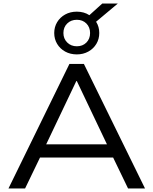

<svg xmlns="http://www.w3.org/2000/svg" viewBox="-20 -1067 868 1087"><path d="M28 0 373 -705H455L801 0H705L608 -201L654 -175H172L219 -201L122 0ZM412 -608 232 -230 204 -250H623L595 -230L415 -608ZM415 -759Q378 -759 349 -775Q320 -791 303.5 -818.5Q287 -846 287 -880Q287 -914 303.5 -941.5Q320 -969 349 -985Q378 -1001 415 -1001Q435 -1001 453 -996Q471 -991 486 -981L559 -1047H647L524 -944Q533 -930 537.5 -914Q542 -898 542 -880Q542 -846 525.5 -818.5Q509 -791 480 -775Q451 -759 415 -759ZM415 -805Q448 -805 469 -826Q490 -847 490 -880Q490 -913 469 -934Q448 -955 415 -955Q382 -955 360.5 -934Q339 -913 339 -880Q339 -848 360.5 -826.5Q382 -805 415 -805Z"/></svg>

Font: Nunito Sans 10pt SemiExpanded
Style: Regular
Weight: 400
Width: 6
Designer: Vernon Adams
Foundry: Vernon Adams
Version: Version 3.101;gftools[0.9.27]